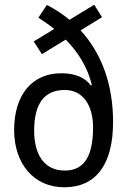

<svg xmlns="http://www.w3.org/2000/svg" viewBox="-20 -785 540 815"><path d="M253 10C385 10 460 -84 460 -267C460 -422 414 -556 322 -656L413 -712L380 -765L275 -701C246 -725 214 -746 179 -764L143 -710C166 -695 189 -679 210 -662L123 -609L158 -555L259 -617C312 -563 352 -499 370 -424L366 -422C339 -458 296 -474 240 -474C118 -474 40 -385 40 -233C40 -92 122 10 253 10ZM255 -61C164 -61 125 -134 125 -230C125 -343 166 -403 255 -403C337 -403 375 -331 375 -245C375 -124 339 -61 255 -61Z"/></svg>

Font: Noto Sans Mono ExtraCondensed
Style: Regular
Weight: 400
Width: 2
Designer: Monotype Design Team
Foundry: Monotype Imaging Inc.
Version: Version 2.014